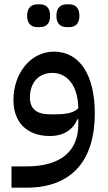

<svg xmlns="http://www.w3.org/2000/svg" viewBox="-20 -625 500 885"><path d="M287 -500H300C327 -500 346 -516 346 -552C346 -589 327 -605 300 -605H287C259 -605 240 -589 240 -552C240 -516 259 -500 287 -500ZM152 -500H165C192 -500 211 -516 211 -552C211 -589 192 -605 165 -605H152C124 -605 105 -589 105 -552C105 -516 124 -500 152 -500ZM33 240H103C312 240 417 113 417 -102C417 -281 346 -387 229 -387C121 -387 42 -287 42 -164C42 -60 105 2 211 2C271 2 317 -26 336 -75H341V-52C341 68 265 142 101 142H33ZM233 -98H213C149 -98 118 -122 118 -176C118 -243 157 -289 222 -289C293 -289 340 -225 341 -126C321 -106 289 -98 233 -98Z"/></svg>

Font: IBM Plex Arabic Text
Style: Regular
Weight: 450
Designer: Mike Abbink, Paul van der Laan, Pieter van Rosmalen, Wael Morcos, Khajak Apelian
Foundry: Bold Monday
Version: Version 1.0